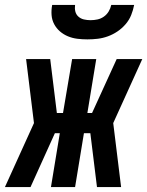

<svg xmlns="http://www.w3.org/2000/svg" viewBox="-62 -760 598 780"><path d="M-42 0 76 -260 44 -520H142L169 -301H194L231 -520H329L293 -301H312L412 -520H516L398 -260L430 0H332L305 -219H279L243 0H145L181 -219H161L62 0ZM293 -600Q272 -600 252 -602.5Q232 -605 214 -612.5Q196 -620 181.5 -632.5Q167 -645 158 -662Q149 -679 147.5 -699Q146 -719 150 -740H243Q241 -726 244 -713.5Q247 -701 256.5 -692.5Q266 -684 279 -681Q292 -678 306 -678Q320 -678 334 -681Q348 -684 360 -692.5Q372 -701 379.5 -713.5Q387 -726 390 -740H483Q479 -719 471 -699Q463 -679 448.5 -662Q434 -645 415.5 -632.5Q397 -620 376.5 -612.5Q356 -605 335 -602.5Q314 -600 293 -600Z"/></svg>

Font: Iosevka SS04 Extrabold
Style: Italic
Weight: 800
Italic angle: -9°
Monospace: yes
Designer: Belleve Invis
Foundry: Belleve Invis
Version: Version 19.0.0; ttfautohint (v1.8.4)